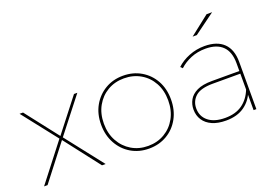

<svg xmlns="http://www.w3.org/2000/svg" viewBox="-99 -1005 1859 1296"><g transform="rotate(-20 831.0 -357.0)"><path d="M28 0 239 -272 238 -265 40 -517H65L252 -277H244L431 -517H455L255 -261L256 -273L470 0H444L246 -256H251L53 0Z M783 3Q711 3 654.5 -30.5Q598 -64 565 -123.5Q532 -183 532 -259Q532 -336 565 -394.5Q598 -453 654.5 -486.5Q711 -520 783 -520Q855 -520 912 -486.5Q969 -453 1001.5 -394.5Q1034 -336 1034 -259Q1034 -183 1001.5 -123.5Q969 -64 912 -30.5Q855 3 783 3ZM783 -16Q849 -16 901.5 -47Q954 -78 984 -133Q1014 -188 1014 -259Q1014 -331 984 -385.5Q954 -440 901.5 -470.5Q849 -501 783 -501Q717 -501 665 -470.5Q613 -440 582.5 -385.5Q552 -331 552 -259Q552 -188 582.5 -133Q613 -78 665 -47Q717 -16 783 -16Z M1533 0V-123V-140V-338Q1533 -419 1491 -460Q1449 -501 1369 -501Q1311 -501 1263 -481Q1215 -461 1181 -429L1167 -443Q1204 -478 1257 -499Q1310 -520 1368 -520Q1458 -520 1505.5 -474Q1553 -428 1553 -339V0ZM1336 3Q1278 3 1237 -15Q1196 -33 1174.5 -66Q1153 -99 1153 -142Q1153 -179 1170.5 -210.5Q1188 -242 1228 -261.5Q1268 -281 1337 -281H1544V-262H1336Q1248 -262 1210.5 -228.5Q1173 -195 1173 -143Q1173 -85 1216 -50.5Q1259 -16 1336 -16Q1411 -16 1459.5 -50.5Q1508 -85 1533 -148L1543 -135Q1522 -73 1469.5 -35Q1417 3 1336 3ZM1316 -607 1456 -717H1496L1346 -607Z"/></g></svg>

Font: Montserrat Thin Thin
Style: Regular
Weight: 250
Version: Version 9.000